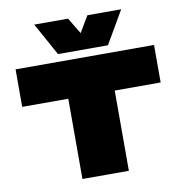

<svg xmlns="http://www.w3.org/2000/svg" viewBox="-98 -1031 1074 1124"><g transform="rotate(-10 439.0 -469.5)"><path d="M850 -477H577V0H301V-477H27V-700H850ZM697 -939 584 -745H287L180 -939H381L439 -843L496 -939Z"/></g></svg>

Font: Georama Expanded Black
Style: Regular
Weight: 900
Width: 7
Designer: Jean-Baptiste Levee
Foundry: Production Type
Version: Version 1.000